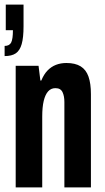

<svg xmlns="http://www.w3.org/2000/svg" viewBox="-25 -812 453 832"><path d="M43 0V-527H142L150 -463H154Q165 -490 181 -506.5Q197 -523 217.5 -531Q238 -539 263 -539Q301 -539 324.5 -524.5Q348 -510 358.5 -480Q369 -450 369 -404V0H254V-370Q254 -383 252 -393.5Q250 -404 246 -412.5Q242 -421 234.5 -425.5Q227 -430 215 -430Q196 -430 183.5 -416Q171 -402 164.5 -375Q158 -348 158 -307V0ZM-5 -569V-613Q16 -613 23.5 -628Q31 -643 31 -681H0V-792H77V-698Q77 -649 69 -621Q61 -593 43.5 -581Q26 -569 -5 -569Z"/></svg>

Font: Archivo ExtraCondensed
Style: Bold
Weight: 700
Width: 2
Designer: Hector Gatti
Foundry: Omnibus-Type
Version: Version 2.001